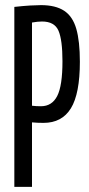

<svg xmlns="http://www.w3.org/2000/svg" viewBox="-20 -730 346 750"><path d="M36 0V-703Q72 -707 98 -708.5Q124 -710 140 -710Q197 -710 230.5 -688Q264 -666 278 -617.5Q292 -569 292 -489Q292 -364 257 -307Q222 -250 150 -250Q136 -250 126.5 -250.5Q117 -251 105 -252V0ZM105 -642V-317Q113 -316 121.5 -315.5Q130 -315 140 -315Q183 -315 203.5 -355Q224 -395 224 -491Q224 -574 208.5 -610Q193 -646 144 -646Q136 -646 126 -645Q116 -644 105 -642Z"/></svg>

Font: Georama ExtraCondensed
Style: Regular
Weight: 400
Width: 2
Designer: Jean-Baptiste Levee
Foundry: Production Type
Version: Version 1.000